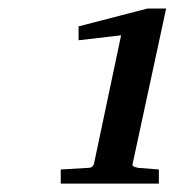

<svg xmlns="http://www.w3.org/2000/svg" viewBox="-20 -815 429 452"><path d="M292 -428.2Q291 -424.8 295.4 -422.9Q299.8 -420.9 305.2 -419.9L354 -416V-382.8H123V-416L189 -419.9Q193.4 -419.9 196.8 -422.6Q200.2 -425.3 201.2 -429.2L265.1 -731.9L165 -720.2V-752.9L327.1 -794.9H371.1Z"/></svg>

Font: Charis SIL Am
Style: Bold Italic
Weight: 700
Italic angle: -11°
Foundry: SIL International
Version: Version 5.000